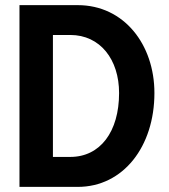

<svg xmlns="http://www.w3.org/2000/svg" viewBox="-20 -731 662 751"><path d="M445.8 -367.2C445.8 -215.8 372.1 -117.2 254.9 -117.2H187V-594.2H254.9C372.1 -594.2 445.8 -498 445.8 -367.2ZM584 -367.2C584 -557.1 464.8 -710.9 284.2 -710.9H56.2V0H284.2C461.9 0 584 -157.7 584 -367.2Z"/></svg>

Font: Tuffy
Style: Bold
Weight: 700
Designer: Thatcher Ulrich, Karoly Barta, Michael Everson
Version: Version 001.270